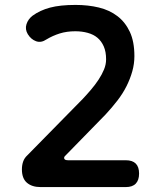

<svg xmlns="http://www.w3.org/2000/svg" viewBox="-20 -760 640 780"><path d="M145 0Q110 0 89.5 -17.5Q69 -35 69 -72Q69 -89 74 -103.5Q79 -118 91 -129L316 -358Q333 -376 350 -396Q367 -416 380.5 -436.5Q394 -457 402.5 -477.5Q411 -498 411 -519Q411 -550 401.5 -571.5Q392 -593 376 -606.5Q360 -620 336.5 -626.5Q313 -633 286 -633Q251 -633 222.5 -624Q194 -615 169 -600Q147 -585 126.5 -592.5Q106 -600 93 -621Q81 -641 87.5 -661.5Q94 -682 112 -696Q142 -718 183 -729Q224 -740 287 -740Q338 -740 381.5 -729.5Q425 -719 457 -694.5Q489 -670 507.5 -630.5Q526 -591 526 -532Q526 -501 517.5 -470.5Q509 -440 494 -410Q479 -380 457 -351.5Q435 -323 409 -295L243 -125Q239 -120 241.5 -114.5Q244 -109 257 -109H491Q518 -109 531.5 -95.5Q545 -82 545 -55Q545 -28 531.5 -14Q518 0 491 0Z"/></svg>

Font: Maple Mono SemiBold
Style: Regular
Weight: 600
Monospace: yes
Designer: subframe7536
Version: Version 7.000